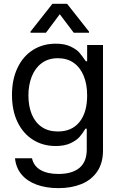

<svg xmlns="http://www.w3.org/2000/svg" viewBox="-20 -763 619 993"><path d="M57.6 55.7H145.5Q154.3 95.7 189.7 116.2Q225.1 136.7 282.2 136.7Q352.5 136.7 390.6 105.5Q428.7 74.2 428.7 9.8V-97.7H421.9Q407.7 -73.7 392.1 -55.7Q376.5 -37.6 345.5 -22.7Q314.5 -7.8 267.6 -7.8Q202.6 -7.8 151.4 -39.6Q100.1 -71.3 71 -131.1Q42 -190.9 42 -272.5Q42 -352.5 70.8 -412.6Q99.6 -472.7 150.9 -504.9Q202.1 -537.1 268.6 -537.1Q314.9 -537.1 345.9 -522Q377 -506.8 390.4 -491Q403.8 -475.1 423.8 -446.3H430.7V-530.3H512.7V14.6Q512.7 80.6 482.7 124.3Q452.6 168 400.9 189Q349.1 210 282.2 210Q218.3 210 169.2 191.9Q120.1 173.8 91.3 139.2Q62.5 104.5 57.6 55.7ZM430.7 -269.5Q430.7 -326.7 413.1 -370.1Q395.5 -413.6 361.6 -437.7Q327.6 -461.9 279.3 -461.9Q230 -461.9 195.8 -436.5Q161.6 -411.1 144.3 -367.4Q127 -323.7 127 -269.5Q127 -213.9 144.3 -171.9Q161.6 -129.9 195.8 -106.4Q230 -83 279.3 -83Q351.6 -83 391.1 -132.1Q430.7 -181.2 430.7 -269.5ZM289.1 -689.5 217.8 -593.8H137.7V-599.6L251 -743.2H327.1L440.4 -599.6V-593.8H361.3Z"/></svg>

Font: Pretendard
Style: Regular
Weight: 400
Designer: Base glyphs from Inter by Rasmus Andersson; Hangeul glyphs from Noto Sans CJK(Source Han Sans) by Jang Soo-young and Kan
Foundry: Kil Hyung-jin
Version: Version 1.309